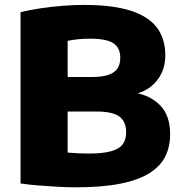

<svg xmlns="http://www.w3.org/2000/svg" viewBox="-20 -770 754 799"><path d="M294 9.5Q261.5 9.5 221.2 7.2Q181 5 140 1.8Q99 -1.5 65.5 -6.5V-719.5Q102.5 -728.5 147.5 -735.2Q192.5 -742 239.5 -745.8Q286.5 -749.5 329.5 -749.5Q449 -749.5 523.8 -725.5Q598.5 -701.5 633.2 -654.8Q668 -608 668 -539Q668 -498 652 -464.8Q636 -431.5 606.8 -408.8Q577.5 -386 538.5 -378L539 -384Q604 -374.5 646 -332Q688 -289.5 688 -211.5Q688 -159.5 667.8 -118.8Q647.5 -78 601.5 -49.2Q555.5 -20.5 480 -5.5Q404.5 9.5 294 9.5ZM349 -131Q409.5 -131 443.5 -141Q477.5 -151 491.2 -170.5Q505 -190 505 -219Q505 -264 476.8 -285Q448.5 -306 379 -306H240V-449.5H362Q405.5 -449.5 431.5 -458.5Q457.5 -467.5 469 -485.2Q480.5 -503 480.5 -529.5Q480.5 -570.5 452.5 -589.8Q424.5 -609 354 -609Q329 -609 305.8 -606.8Q282.5 -604.5 261.5 -600V-135Q286.5 -133 307 -132Q327.5 -131 349 -131Z"/></svg>

Font: Encode Sans SemiExpanded ExtraBold
Style: Regular
Weight: 800
Width: 6
Designer: Multiple Designers
Foundry: Impallari Type
Version: Version 3.002